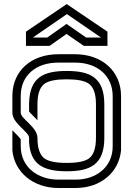

<svg xmlns="http://www.w3.org/2000/svg" viewBox="-20 -937 665 957"><path d="M41.7 -462.5V-375C41.7 -321.8 125 -279.8 125 -250V-229.2C131.3 -119.3 192.9 -83.3 312.5 -83.3C430.1 -83.3 500 -116.7 500 -250V-416.7C500 -550 430.1 -583.3 312.5 -583.3C198.8 -583.3 127.2 -553.3 125 -420.8V-381.2C132.2 -371.6 163.1 -342.3 166.7 -337.5V-416.7C166.7 -467.7 178.1 -502.1 202.1 -519.8C222.9 -534.4 259.4 -541.7 312.5 -541.7C365.6 -541.7 402.1 -534.4 422.9 -519.8C446.9 -502.1 458.3 -467.7 458.3 -416.7V-250C458.3 -199 446.9 -164.6 422.9 -146.9C402.1 -132.3 365.6 -125 312.5 -125C259.4 -125 222.9 -132.3 202.1 -146.9C178.1 -164.6 166.7 -199 166.7 -250C166.7 -303.2 83.3 -345.2 83.3 -375V-458.3C83.3 -561.5 159.5 -625 270.8 -625H354.2C465.8 -625 541.7 -559.1 541.7 -457.3V-208.3C541.7 -102.2 457.6 -41.7 357.3 -41.7H270.8C172.2 -41.7 83.3 -100 83.3 -209.4V-242.7C83.3 -243.8 83.3 -243.8 82.3 -243.8C79.2 -249 71.9 -257.3 60.4 -268.8L41.7 -287.5V-187.5C52 -78.4 145.6 0 270.8 0H357.3C482.4 0 573.1 -78.8 583.3 -187.5V-458.3C583.3 -584.3 486.1 -666.7 354.2 -666.7H270.8C135 -666.7 43.6 -583.5 41.7 -462.5ZM311.5 -817.7 215.6 -750H143.8L313.5 -866.7L483.3 -750H409.4ZM311.5 -767.7 397.9 -708.3H515.6V-779.2L312.5 -916.7L109.4 -779.2V-708.3H227.1Z"/></svg>

Font: Sportrop
Style: Regular
Weight: 500
Version: Version 0.9